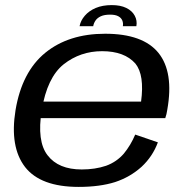

<svg xmlns="http://www.w3.org/2000/svg" viewBox="-20 -729 734 754"><path d="M289 5 301 -63.5Q209.5 -63.5 167 -119Q124 -174 144 -296.5Q165 -424.5 230 -476.5Q295.5 -528 381 -528Q469 -528 512 -479Q548 -434 534 -330H138.5L127 -265H629Q634.5 -280.5 637 -298.5Q663 -445.5 602.5 -521Q541.5 -596.5 393 -596.5Q249.5 -596.5 157.5 -521.5Q66 -446.5 41 -296.5Q17.5 -152 78.5 -73Q139.5 5 289 5ZM301 -63.5 289 5Q372 5 432 -14Q491 -33.5 536 -74Q579.5 -114.5 600 -170L511 -200.5Q493.5 -159 466.5 -126Q438 -93 396.5 -78Q353.5 -63.5 301 -63.5ZM419 -709Q383 -709 356.2 -697.8Q329.5 -686.5 313 -667.2Q296.5 -648 292.5 -626H346Q348 -638 355.2 -648.5Q362.5 -659 376.2 -665.2Q390 -671.5 412.5 -671.5Q433 -671.5 444.5 -665.2Q456 -659 460.2 -648.8Q464.5 -638.5 462.5 -626H515.5Q519.5 -648 509.2 -667.2Q499 -686.5 476 -697.8Q453 -709 419 -709Z"/></svg>

Font: Anybody SemiExpanded
Style: Italic
Weight: 400
Width: 6
Italic angle: -10°
Version: Version 1.113;gftools[0.9.25]